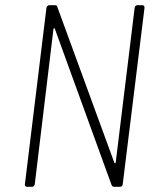

<svg xmlns="http://www.w3.org/2000/svg" viewBox="-20 -720 605 740"><path d="M510 -700H528Q537 -700 537 -690L453 -10Q453 -6 450 -3Q447 0 442 0H421Q413 0 410 -7L191 -610Q190 -612 188.5 -611.5Q187 -611 186 -608L114 -10Q112 0 103 0H84Q80 0 77.5 -3Q75 -6 76 -10L159 -690Q160 -694 163 -697Q166 -700 170 -700H191Q200 -700 201 -693L421 -92Q422 -90 423.5 -90.5Q425 -91 426 -94L499 -690Q501 -700 510 -700Z"/></svg>

Font: Barlow Semi Condensed ExLight
Style: Italic
Weight: 275
Width: 4
Italic angle: -7°
Designer: Jeremy Tribby
Foundry: Tribby Type
Version: Version 1.408